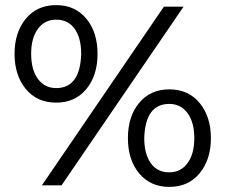

<svg xmlns="http://www.w3.org/2000/svg" viewBox="-20 -726 883 752"><path d="M200 -324Q125 -324 81 -377.5Q37 -431 37 -515Q37 -599 81 -652.5Q125 -706 200 -706Q274 -706 318 -653Q362 -600 362 -515Q362 -430 318 -377Q274 -324 200 -324ZM221 0H144L622 -700H699ZM200 -381Q294 -381 298 -515Q298 -577 272.5 -613Q247 -649 200 -649Q155 -649 128.5 -613Q102 -577 102 -515Q102 -453 128.5 -417Q155 -381 200 -381ZM643 6Q569 6 525 -47Q481 -100 481 -185Q481 -270 525 -323Q569 -376 643 -376Q718 -376 762 -322.5Q806 -269 806 -185Q806 -101 762 -47.5Q718 6 643 6ZM643 -51Q688 -51 714.5 -87Q741 -123 741 -185Q741 -247 714.5 -283Q688 -319 643 -319Q549 -319 545 -185Q545 -123 570.5 -87Q596 -51 643 -51Z"/></svg>

Font: Argentum Novus
Style: Regular
Weight: 400
Designer: Julieta Ulanovsky
Foundry: Julieta Ulanovsky
Version: Version 7.20;July 27, 2021;FontCreator 13.0.0.2683 64-bit